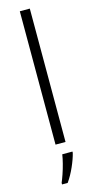

<svg xmlns="http://www.w3.org/2000/svg" viewBox="-147 -798 528 1057"><g transform="rotate(-15 116.5 -269.5)"><path d="M145 0H88V-760H145ZM168 68Q160 101 141 144Q122 187 98 221H66V212Q73 196 82.5 168.5Q92 141 99.5 111.5Q107 82 110 61H168Z"/></g></svg>

Font: Noto Sans Thai Looped Light
Style: Regular
Weight: 300
Designer: Sasikarn Vongin, Ben Mitchell
Foundry: The Fontpad Ltd
Version: Version 1.001; ttfautohint (v1.8.4.7-5d5b)